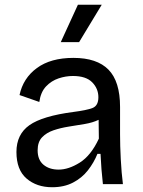

<svg xmlns="http://www.w3.org/2000/svg" viewBox="-20 -773 599 806"><path d="M199 13Q134 13 91.5 -23.5Q49 -60 49 -135Q49 -209 103.5 -247.5Q158 -286 288 -303Q343 -310 368 -319.5Q393 -329 393 -365Q393 -401 367 -427.5Q341 -454 286 -454Q256 -454 226 -444Q196 -434 173.5 -410.5Q151 -387 145 -345L62 -374Q77 -445 135 -487.5Q193 -530 288 -530Q387 -530 435.5 -480.5Q484 -431 484 -324V-209Q484 -162 487 -104.5Q490 -47 496 0H412Q405 -61 402 -127H389Q374 -90 349 -58Q324 -26 286.5 -6.5Q249 13 199 13ZM226 -61Q268 -61 315 -90.5Q362 -120 395 -191L394 -270Q369 -258 336 -252.5Q303 -247 268.5 -241.5Q234 -236 204.5 -226Q175 -216 156.5 -196.5Q138 -177 138 -142Q138 -102 162.5 -81.5Q187 -61 226 -61ZM312 -596H235L307 -753H407Z"/></svg>

Font: Bricolage Grotesque 12pt
Style: Regular
Weight: 400
Designer: Mathieu Triay
Foundry: Atelier Triay
Version: Version 1.001; ttfautohint (v1.8.4.7-5d5b);gftools[0.9.33.de